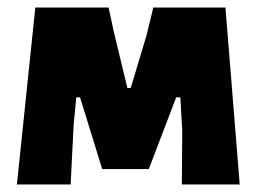

<svg xmlns="http://www.w3.org/2000/svg" viewBox="-20 -491 688 511"><path d="M25 0 74 -471H269L283 -406L319 -257H328L370 -397L388 -471H580L618 0H464L465 -143L460 -232H449L376 -41H252L193 -232H183L176 -159L168 0Z"/></svg>

Font: Alegreya Sans Black
Style: Regular
Weight: 900
Designer: Juan Pablo del Peral
Foundry: Huerta Tipografica
Version: Version 2.007